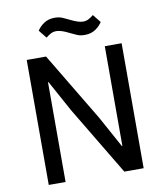

<svg xmlns="http://www.w3.org/2000/svg" viewBox="-96 -978 902 1056"><g transform="rotate(-10 355.0 -450.0)"><path d="M283 -382 187 -557H184V0H90V-698H198L427 -316L523 -141H526V-698H620V0H512ZM429 -778Q403 -778 384.5 -786.5Q366 -795 349 -803Q304 -826 278 -826Q261 -826 248 -819.5Q235 -813 219 -800L183 -845Q197 -867 221.5 -883.5Q246 -900 281 -900Q307 -900 325.5 -891.5Q344 -883 361 -875Q406 -852 432 -852Q449 -852 462 -858.5Q475 -865 491 -878L527 -833Q513 -811 488.5 -794.5Q464 -778 429 -778Z"/></g></svg>

Font: IBM Plex Sans Thai Looped Text
Style: Regular
Weight: 450
Designer: Mike Abbink, Paul van der Laan, Pieter van Rosmalen, Ben Mitchell, Mark Frömberg
Foundry: Bold Monday
Version: Version 1.1